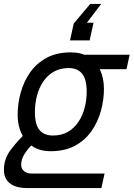

<svg xmlns="http://www.w3.org/2000/svg" viewBox="-45 -809 681 979"><path d="M213 -38Q134 -38 89.5 -90Q45 -142 45 -224Q45 -280 60.5 -336.5Q76 -393 108.5 -439.5Q141 -486 192.5 -514Q244 -542 317 -542Q370 -542 407.5 -518.5Q445 -495 465 -453Q485 -411 485 -356Q485 -300 469.5 -243.5Q454 -187 421.5 -140.5Q389 -94 337.5 -66Q286 -38 213 -38ZM225 -118Q269 -118 301 -136.5Q333 -155 354.5 -187Q376 -219 386.5 -259Q397 -299 397 -342Q397 -405 373.5 -433.5Q350 -462 305 -462Q262 -462 229.5 -443.5Q197 -425 175.5 -393Q154 -361 143.5 -321Q133 -281 133 -238Q133 -174 156.5 -146Q180 -118 225 -118ZM385 -456 361 -530H616L600 -456ZM95 150Q36 150 5.5 126Q-25 102 -25 57Q-25 1 9.5 -45Q44 -91 96 -140L142 -96Q99 -54 81 -25.5Q63 3 63 30Q63 52 78 64Q93 76 117 76H488L472 150ZM471 -789 398 -693H432L412 -603H312L331 -689L415 -789Z"/></svg>

Font: Geist Mono
Style: Italic
Weight: 400
Italic angle: -12°
Monospace: yes
Designer: Basement.studio, Andrés Briganti, Mateo Zaragoza
Foundry: Basement.studio, Vercel, Andrés Briganti, Guido Ferreyra, Mateo Zaragoza
Version: Version 1.500